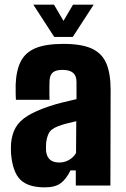

<svg xmlns="http://www.w3.org/2000/svg" viewBox="-20 -799 542 827"><path d="M172.5 8Q102 8 68.2 -24.5Q34.5 -57 27.5 -137Q27 -145.5 27 -159Q27 -172.5 27.5 -180Q31 -221 47.5 -249.8Q64 -278.5 98.8 -300Q133.5 -321.5 191.5 -341Q221.5 -351 248 -357.5Q274.5 -364 309.5 -372V-446Q309.5 -473 294.5 -485.5Q279.5 -498 248.5 -498Q221.5 -498 208.2 -487.5Q195 -477 193.5 -453Q193 -447.5 192.8 -428.2Q192.5 -409 192.8 -390.5Q193 -372 193.5 -369H48.5Q48 -375 47.5 -395.5Q47 -416 47.5 -436Q50 -496.5 69.8 -535Q89.5 -573.5 133.5 -591.8Q177.5 -610 253.5 -610Q331 -610 375.2 -589.8Q419.5 -569.5 438 -525.8Q456.5 -482 456.5 -412L455.5 0H306.5V-65H283.5Q265 -27 241 -9.5Q217 8 172.5 8ZM235.5 -99Q258 -99 277.5 -110.2Q297 -121.5 307.5 -140L308.5 -277Q288.5 -272.5 267.8 -267.2Q247 -262 229.5 -255Q198 -243 189 -222.8Q180 -202.5 178.5 -180Q178 -167.5 178 -163Q178 -158.5 178.5 -148Q181 -124 195.2 -111.5Q209.5 -99 235.5 -99ZM213.5 -640 123.5 -779H212.5L253.5 -709L294.5 -779H383.5L293.5 -640Z"/></svg>

Font: Big Shoulders Text Thin Black
Style: Regular
Weight: 900
Version: Version 2.002